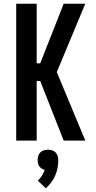

<svg xmlns="http://www.w3.org/2000/svg" viewBox="-20 -755 515 1031"><path d="M67 0V-735H177V-415H196L322 -735H438L285 -368L438 0H322L196 -320H177V0ZM226 256 183 215Q196 203 205 188.5Q214 174 220 157Q211 155 203.5 150Q196 145 191 138Q186 131 184 122Q182 113 182 104Q182 93 185.5 82Q189 71 197 63Q205 55 215.5 52Q226 49 238 49Q249 49 259.5 52Q270 55 278 63Q286 71 289.5 82Q293 93 293 104Q293 125 289 146.5Q285 168 276.5 187.5Q268 207 255 224.5Q242 242 226 256Z"/></svg>

Font: Iosevka QP
Style: Bold
Weight: 700
Designer: Belleve Invis
Foundry: Belleve Invis
Version: Version 20.0.0; ttfautohint (v1.8.4)